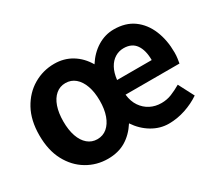

<svg xmlns="http://www.w3.org/2000/svg" viewBox="-111 -796 1161 1033"><g transform="rotate(-30 469.0 -280.0)"><path d="M302 14Q232 14 173 -21Q114 -56 79 -121.5Q44 -187 44 -280Q44 -373 80 -438.5Q116 -504 175.5 -539Q235 -574 305 -574Q365 -574 413 -545Q461 -516 492 -463Q526 -516 573.5 -545Q621 -574 675 -574Q748 -574 797 -538.5Q846 -503 871.5 -441.5Q897 -380 897 -303Q897 -283 894.5 -266Q892 -249 890 -238H555Q560 -194 580.5 -164Q601 -134 632 -118Q663 -102 701 -102Q735 -102 764.5 -114Q794 -126 825 -144L875 -48Q834 -20 783 -3Q732 14 680 14Q626 14 577 -15Q528 -44 494 -95Q460 -42 413 -14Q366 14 302 14ZM305 -106Q340 -106 365.5 -127.5Q391 -149 405 -188Q419 -227 419 -280Q419 -333 405 -372Q391 -411 365.5 -432.5Q340 -454 305 -454Q271 -454 245.5 -432.5Q220 -411 206.5 -372Q193 -333 193 -280Q193 -227 206.5 -188Q220 -149 245.5 -127.5Q271 -106 305 -106ZM555 -329H770Q770 -390 745.5 -425Q721 -460 670 -460Q641 -460 616.5 -445Q592 -430 576 -401Q560 -372 555 -329Z"/></g></svg>

Font: Noto Sans KR
Style: Bold
Weight: 700
Designer: Ryoko NISHIZUKA  (kana, bopomofo & ideographs); Paul D. Hunt (Latin, Greek & Cyrillic); Sandoll Communications , Soo-you
Foundry: Adobe
Version: Version 2.004-H2;hotconv 1.0.118;makeotfexe 2.5.65603